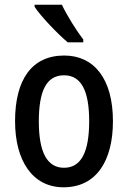

<svg xmlns="http://www.w3.org/2000/svg" viewBox="-20 -786 544 816"><path d="M243 -766H127V-757C153 -717 227 -640 268 -606H334V-618C306 -654 264 -721 243 -766ZM460 -271C460 -452 379 -550 253 -550C114 -550 44 -446 44 -271C44 -102 119 10 250 10C390 10 460 -103 460 -271ZM145 -270C145 -399 177 -466 252 -466C326 -466 359 -399 359 -271C359 -142 326 -73 252 -73C178 -73 145 -143 145 -270Z"/></svg>

Font: Noto Sans Thai Looped Condensed Medium
Style: Regular
Weight: 500
Width: 3
Designer: Sasikarn Vongin, Ben Mitchell
Foundry: The Fontpad Ltd
Version: Version 1.001